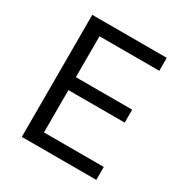

<svg xmlns="http://www.w3.org/2000/svg" viewBox="-163 -824 909 951"><g transform="rotate(30 291.5 -349.0)"><path d="M519 0H93V-698H519V-624H177V-390H499V-316H177V-74H519Z"/></g></svg>

Font: IBM Plex Sans Var
Style: Regular
Weight: 400
Designer: Mike Abbink, Paul van der Laan, Pieter van Rosmalen
Foundry: Bold Monday
Version: Version 3.000